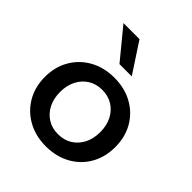

<svg xmlns="http://www.w3.org/2000/svg" viewBox="-211 -898 1050 1050"><g transform="rotate(45 314.0 -372.5)"><path d="M314 16Q235 16 173.5 -18Q112 -52 77 -112Q42 -172 42 -250Q42 -327 77 -387Q112 -447 173.5 -481Q235 -515 314 -515Q394 -515 455.5 -481Q517 -447 551.5 -387Q586 -327 586 -250Q586 -172 551.5 -112Q517 -52 455.5 -18Q394 16 314 16ZM314 -78Q361 -78 396 -100Q431 -122 450.5 -160.5Q470 -199 470 -250Q470 -300 450.5 -338.5Q431 -377 396 -399Q361 -421 314 -421Q268 -421 233 -399Q198 -377 178.5 -338.5Q159 -300 159 -250Q159 -199 178.5 -160.5Q198 -122 233 -100Q268 -78 314 -78ZM281 -587 138 -761H262L376 -587Z"/></g></svg>

Font: Wix Madefor Display SemiBold
Style: Regular
Weight: 600
Designer: Dalton Maag Ltd
Foundry: Dalton Maag Ltd
Version: Version 3.100